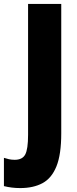

<svg xmlns="http://www.w3.org/2000/svg" viewBox="-81 -734 391 978"><path d="M22 224Q0 224 -20.5 221.5Q-41 219 -61 214V70Q-49 74 -35.5 77Q-22 80 -6 80Q33 80 47.5 53Q62 26 62 -47V-714H231V-55Q231 53 206.5 113.5Q182 174 135.5 199Q89 224 22 224Z"/></svg>

Font: Noto Sans Gurmukhi UI ExtraCondensed Black
Style: Regular
Weight: 900
Width: 2
Designer: Jelle Bosma - Monotype Design Team
Foundry: Monotype Imaging Inc.
Version: Version 2.004; ttfautohint (v1.8.4.7-5d5b)